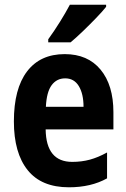

<svg xmlns="http://www.w3.org/2000/svg" viewBox="-20 -786 537 816"><path d="M255 -556Q353 -556 407.5 -490Q462 -424 462 -309V-236H174Q176 -98 287 -98Q327 -98 362 -107.5Q397 -117 435 -138V-28Q367 10 273 10Q156 10 97.5 -63Q39 -136 39 -270Q39 -409 95 -482.5Q151 -556 255 -556ZM257 -453Q221 -453 199.5 -424Q178 -395 175 -332H335Q335 -387 315 -420Q295 -453 257 -453ZM431 -757Q416 -738 389.5 -710.5Q363 -683 333.5 -654.5Q304 -626 280 -606H185V-619Q211 -655 235 -693.5Q259 -732 277 -766H431Z"/></svg>

Font: Noto Sans Thai Cond
Style: Bold
Weight: 700
Width: 3
Designer: Monotype Design Team
Foundry: Monotype Imaging Inc.
Version: Version 2.002; ttfautohint (v1.8.4.7-5d5b)